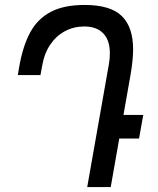

<svg xmlns="http://www.w3.org/2000/svg" viewBox="-20 -756 640 776"><path d="M424 -540.5Q424 -593.5 397.2 -621.2Q370.5 -649 320.5 -649Q278 -649 242.2 -629.8Q206.5 -610.5 182.8 -575.2Q159 -540 151 -493L143.5 -452.5H52L57.5 -485.5Q72.5 -570.5 102 -625Q131.5 -679.5 184.8 -707.8Q238 -736 322 -736Q426.5 -736 472.2 -691.2Q518 -646.5 518 -556.5Q518 -514.5 507.5 -453L479 -291.5H559L542 -196H462L427.5 0H332.5L420 -496Q424 -517.5 424 -540.5Z"/></svg>

Font: JuliaMono Medium
Style: Italic
Weight: 500
Italic angle: -9°
Monospace: yes
Designer: cormullion
Foundry: corm
Version: Version 0.054; ttfautohint (v1.8.4)